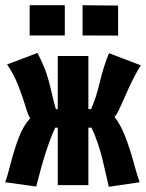

<svg xmlns="http://www.w3.org/2000/svg" viewBox="-28 -715 565 744"><path d="M292 -694.8 429.7 -693.4V-577.1L292 -577.6ZM86.9 -694.8H223.1V-577.6H86.9ZM324.7 -292Q344.2 -334.5 358.9 -396.7Q373.5 -459 394.5 -508.8L517.6 -461.9Q493.2 -422.4 472.9 -377.9Q452.6 -333.5 439.7 -304Q426.8 -274.4 416 -261.7Q439.9 -231 457.5 -185.3Q475.1 -139.6 490.2 -84.5Q505.4 -29.3 513.2 -8.8L393.6 8.8Q390.6 -3.4 382.6 -39.3Q374.5 -75.2 368.4 -100.3Q362.3 -125.5 350.8 -159.9Q339.4 -194.3 326.7 -220.2H314.5V2.4H195.8V-220.2H186Q150.4 -145 112.3 7.8L-7.8 -8.8Q0 -29.3 14.2 -84.5Q28.3 -139.6 45.7 -184.1Q63 -228.5 88.9 -256.8Q81.1 -268.1 71 -302.2Q61 -336.4 43.5 -381.6Q25.9 -426.8 -0.5 -465.3L117.2 -509.8Q140.6 -464.4 151.9 -431.2Q163.1 -397.9 171.6 -358.4Q180.2 -318.8 188.5 -292H195.8V-498H314.5V-292Z"/></svg>

Font: Fantasque Sans Mono
Style: Bold
Weight: 700
Monospace: yes
Designer: Jany Belluz
Version: Version 1.8.0 ; ttfautohint (v1.8.2)